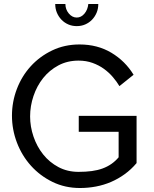

<svg xmlns="http://www.w3.org/2000/svg" viewBox="-20 -938 770 963"><path d="M381 5Q306 5 243.5 -25.5Q181 -56 135.5 -106.5Q90 -157 65 -222.5Q40 -288 40 -358Q40 -427 64.5 -491.5Q89 -556 134 -605.5Q179 -655 241.5 -685Q304 -715 379 -715Q469 -715 538.5 -673.5Q608 -632 650 -563L579 -506Q566 -528 546.5 -551Q527 -574 501.5 -592.5Q476 -611 444 -622.5Q412 -634 374 -634Q318 -634 273 -610Q228 -586 196.5 -546.5Q165 -507 148 -456.5Q131 -406 131 -354Q131 -303 148 -253Q165 -203 196.5 -163.5Q228 -124 273 -100Q318 -76 374 -76Q410 -76 440 -80Q470 -84 494.5 -93Q519 -102 539 -116Q559 -130 575 -149V-277H375V-357H665V-120Q638 -88 605.5 -64.5Q573 -41 537 -25.5Q501 -10 461.5 -2.5Q422 5 381 5ZM365 -850Q387 -850 403.5 -869.5Q420 -889 423 -918H473Q473 -894 464.5 -874Q456 -854 441.5 -839Q427 -824 407.5 -815.5Q388 -807 365 -807Q342 -807 322.5 -815.5Q303 -824 288.5 -839Q274 -854 265.5 -874Q257 -894 257 -918H308Q308 -891 325 -870.5Q342 -850 365 -850Z"/></svg>

Font: Rising Sun
Style: Regular
Weight: 400
Designer: Matt McInerney, Pablo Impallari, Rodrigo Fuenzalida (Raleway font), Stephen Hutchings (Greek), Cristiano Sobral (main ch
Foundry: The Rising Sun Project Authors
Version: Version 4.327; ttfautohint (v1.8.4.7-5d5b-dirty)